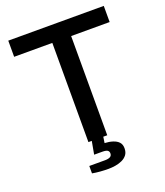

<svg xmlns="http://www.w3.org/2000/svg" viewBox="-155 -790 922 1073"><g transform="rotate(-20 306.0 -253.5)"><path d="M249 0V-590H22V-686H590V-590H361V0ZM304 179Q280 179 254.5 177Q229 175 208 171V127H302Q321 127 332 121Q343 115 343 101Q343 89 334.5 83Q326 77 303 77H255L271 -11H339L332 36Q358 37 380 44Q402 51 414.5 64.5Q427 78 427 101Q427 125 415.5 140Q404 155 385.5 163.5Q367 172 345.5 175.5Q324 179 304 179Z"/></g></svg>

Font: Archivo SemiBold Medium
Style: Regular
Weight: 500
Version: Version 2.001